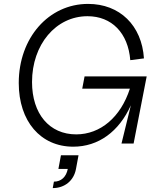

<svg xmlns="http://www.w3.org/2000/svg" viewBox="-20 -735 838 983"><path d="M355 16C484 16 589 -61 650 -196L602 0H664L731 -344H413L401 -281H645C598 -135 494 -47 370 -47C233 -47 144 -152 144 -315C144 -507 266 -652 428 -652C552 -652 636 -566 647 -427L717 -436C706 -605 593 -715 431 -715C229 -715 76 -541 76 -310C76 -114 188 16 355 16ZM256 195 250 228C311 228 358 190 369 130L382 60H292L279 130H327C319 171 293 195 256 195Z"/></svg>

Font: Uncut Sans Book Italic
Style: Regular
Weight: 350
Italic angle: -11°
Designer: Kasper Nordkvist
Foundry: UNCUT.wtf
Version: Version 1.304;Glyphs 3.2 (3246)